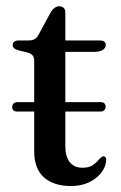

<svg xmlns="http://www.w3.org/2000/svg" viewBox="-20 -600 397 629"><path d="M20 -249.5Q20 -256.5 24.8 -261Q29.5 -265.5 37 -265.5H309Q326 -265.5 326 -250Q326 -243.5 321.5 -239Q317 -234.5 309 -234.5H37Q20 -234.5 20 -249.5ZM70 -428 42.5 -434.5Q30.5 -438 26 -442.2Q21.5 -446.5 21.5 -452.5Q21.5 -459.5 26.8 -463.5Q32 -467.5 40.5 -467.5H73.5Q85.5 -467.5 93.2 -471.8Q101 -476 106.5 -486.5L145.5 -558.5Q151 -568.5 158.5 -574Q166 -579.5 173.5 -579.5Q183 -579.5 188.5 -574.2Q194 -569 194 -559.5V-121.5Q194 -86.5 208.8 -68.5Q223.5 -50.5 249.5 -50.5Q271 -50.5 282.5 -58Q294 -65.5 301.5 -74.5Q309 -83.5 316.5 -88Q321.5 -88.5 325 -85Q328.5 -81.5 328 -75Q326.5 -53 311.5 -33.8Q296.5 -14.5 271 -2.5Q245.5 9.5 212.5 9.5Q156.5 9.5 124.2 -18.8Q92 -47 92 -104.5V-400Q92 -412.5 86.8 -418.5Q81.5 -424.5 70 -428ZM149.5 -430 150 -467.5H306.5Q316.5 -467.5 321.5 -463.8Q326.5 -460 326.5 -452.5Q326.5 -443 316.8 -436.5Q307 -430 286 -430Z"/></svg>

Font: Fraunces 24pt
Style: Regular
Weight: 400
Version: Version 1.000;[b76b70a41]